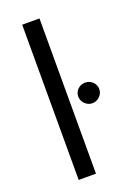

<svg xmlns="http://www.w3.org/2000/svg" viewBox="-137 -764 584 822"><g transform="rotate(-20 155.0 -353.5)"><path d="M74.1 -707.2H152.8V0H74.1ZM194.4 -336Q194.4 -355.3 208.3 -368.7Q222.1 -382.2 242.3 -382.2Q261.6 -382.2 275.8 -368.7Q290 -355.3 290 -335.9Q290 -316.6 275.8 -302.5Q261.6 -288.4 242.2 -288.4Q222.9 -288.4 208.7 -302.5Q194.4 -316.6 194.4 -336Z"/></g></svg>

Font: AF Albert Sans Medium
Style: Regular
Weight: 500
Designer: Andreas Rasmussen
Foundry: a.Foundry
Version: Version 1.300;Glyphs 3.2 (3231)